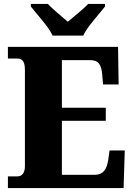

<svg xmlns="http://www.w3.org/2000/svg" viewBox="-20 -951 674 971"><path d="M246 -771H401C421 -816 482 -880 511 -918V-931H426C406 -909 351 -865 323 -841C295 -865 242 -909 222 -931H136V-918C165 -880 226 -816 246 -771ZM20 0H605L611 -190H534L527 -140C520 -96 502 -67 461 -67H293V-340H515V-406H293V-647H434C478 -647 492 -626 497 -574L501 -524H580L577 -714H20V-655H66C86 -655 106 -648 106 -599V-110C106 -79 93 -59 68 -59H20Z"/></svg>

Font: Noto Serif Ethiopic SemiCondensed Black
Style: Regular
Weight: 900
Width: 4
Designer: Monotype Design Team
Foundry: Monotype Imaging Inc.
Version: Version 2.102